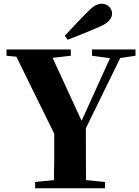

<svg xmlns="http://www.w3.org/2000/svg" viewBox="-20 -1013 749 1033"><path d="M329 -821 344 -799C402 -821 460 -845 518 -870C570 -892 583 -920 583 -940C583 -966 561 -993 528 -993C503 -993 482 -981 448 -946C410 -908 369 -864 329 -821ZM475 -713 572 -700 419 -363 263 -702 361 -713V-747H15V-713L68 -708L272 -293C272 -174 272 -114 270 -44L169 -34V0H545V-34L443 -44C442 -121 442 -185 442 -323L627 -701L709 -713V-747H475Z"/></svg>

Font: Noto Serif CJK HK Black
Style: Regular
Weight: 900
Designer: Ryoko NISHIZUKA 西塚涼子 (kana & ideographs); Frank Grießhammer (Latin, Greek & Cyrillic); Wenlong ZHANG 张文龙 (bopomofo); San
Foundry: Adobe
Version: Version 2.001;hotconv 1.1.0;makeotfexe 2.6.0